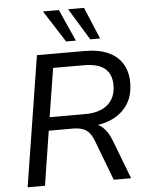

<svg xmlns="http://www.w3.org/2000/svg" viewBox="-61 -986 795 1035"><g transform="rotate(-5 336.5 -468.5)"><path d="M46 0 158 -705H415Q492 -705 543 -682Q594 -659 620 -616Q646 -573 646 -514Q646 -441 612 -392.5Q578 -344 519.5 -320Q461 -296 387 -298V-311H405Q449 -311 477.5 -285.5Q506 -260 524 -214L606 0H512L429 -218Q418 -246 404 -262.5Q390 -279 368.5 -286.5Q347 -294 315 -294H186L140 0ZM197 -366H391Q468 -366 511.5 -403Q555 -440 555 -508Q555 -568 518.5 -598.5Q482 -629 404 -629H239ZM452 -765 347 -937H433L505 -765ZM321 -765 211 -937H297L374 -765Z"/></g></svg>

Font: Nunito Sans 12pt Medium
Style: Italic
Weight: 500
Italic angle: -9°
Designer: Vernon Adams
Foundry: Vernon Adams
Version: Version 3.101;gftools[0.9.27]